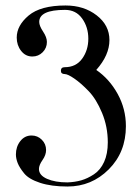

<svg xmlns="http://www.w3.org/2000/svg" viewBox="-20 -680 494 700"><path d="M216 -410Q202 -410 202 -422Q202 -435 216 -435Q257 -435 279.5 -466Q302 -497 302 -539Q302 -581 279.5 -612.5Q257 -644 217 -644Q123 -644 123 -600Q123 -586 137 -565Q151 -544 151 -527Q151 -505 135.5 -489.5Q120 -474 98 -474Q73 -474 57 -494.5Q41 -515 41 -543Q41 -587 84.5 -623.5Q128 -660 219 -660Q286 -660 332.5 -624Q379 -588 379 -534Q379 -479 331 -425Q379 -392 409 -337.5Q439 -283 439 -220Q439 -125 376.5 -62.5Q314 0 226 0Q167 0 126 -13.5Q85 -27 68 -48Q51 -69 44.5 -85.5Q38 -102 38 -117Q38 -145 54 -165.5Q70 -186 95 -186Q117 -186 132.5 -170.5Q148 -155 148 -133Q148 -115 135 -96.5Q122 -78 122 -64Q122 -41 151.5 -28Q181 -15 226 -15Q253 -16 276 -22.5Q299 -29 322.5 -44.5Q346 -60 359.5 -89.5Q373 -119 373 -161Q373 -218 352 -268.5Q331 -319 303 -348Q275 -377 251 -393.5Q227 -410 216 -410Z"/></svg>

Font: kawoszeh
Style: Medium
Weight: 500
Version: Version 000.030